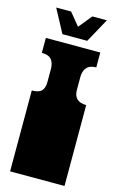

<svg xmlns="http://www.w3.org/2000/svg" viewBox="-133 -941 616 995"><g transform="rotate(15 175.0 -443.0)"><path d="M29 -171V-172Q29 -185 29 -191Q29 -197 29 -209V-260Q29 -269 29 -273.5Q29 -278 29 -282.5Q29 -287 29 -296V-297Q29 -310 29 -316Q29 -322 29 -334V-434Q66 -434 81 -449.5Q96 -465 96 -498V-567Q96 -600 80.5 -618Q65 -636 29 -636V-716H321V-636Q286 -636 270 -617Q254 -598 254 -567V-498Q254 -434 321 -434V0H29V-135Q29 -144 29 -148.5Q29 -153 29 -157.5Q29 -162 29 -171ZM40 -882H120L175 -815L233 -886H311L240 -757H107Z"/></g></svg>

Font: Danfo
Style: Regular
Weight: 400
Version: Version 1.000;Glyphs 3.2 (3236)